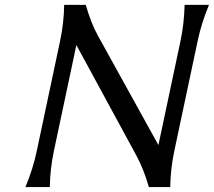

<svg xmlns="http://www.w3.org/2000/svg" viewBox="-20 -757 866 777"><path d="M83 0Q113.8 -74.2 128.9 -146.5L223.1 -590.8Q238.8 -664.6 239.7 -737.3H327.1Q348.1 -663.1 377 -611.3L621.1 -169.9L710.4 -590.8Q725.1 -659.7 727.1 -737.3H825.7Q794.9 -663.1 779.8 -590.8L685.5 -146.5Q669.9 -72.8 668.9 0H582.5Q561 -73.7 532.7 -126L289.1 -574.7L198.2 -146.5Q182.6 -72.8 181.6 0Z"/></svg>

Font: Classica
Style: Book Oblique
Weight: 400
Italic angle: -12°
Designer: Wojciech Kalinowski "wmk69" (wmk69@o2.pl)
Foundry: Wojciech Kalinowski "wmk69" (wmk69@o2.pl)
Version: Version 2.1.1; 2021-05-14